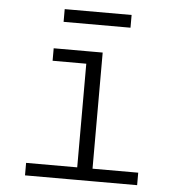

<svg xmlns="http://www.w3.org/2000/svg" viewBox="-52 -764 753 812"><g transform="rotate(5 325.0 -357.5)"><path d="M301 0V-546H366V0ZM84 0V-53H560V0ZM158 -493V-546H333V-493ZM190 -661V-715H474V-661Z"/></g></svg>

Font: Azeret Mono ExtraLight
Style: Regular
Weight: 250
Designer: Martin Vácha
Foundry: Displaay
Version: Version 1.002